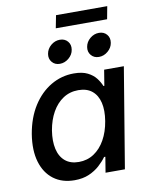

<svg xmlns="http://www.w3.org/2000/svg" viewBox="-94 -931 794 1011"><g transform="rotate(-10 302.5 -425.5)"><path d="M222.7 10.7Q156.2 10.7 110.8 -23.4Q65.4 -57.6 46.9 -119.9Q28.3 -182.1 42 -267.6Q56.6 -353.5 95.9 -415.3Q135.3 -477.1 192.1 -510.5Q249 -543.9 314.9 -543.9Q359.9 -543.9 388.4 -529.5Q417 -515.1 433.1 -493.9Q449.2 -472.7 457.5 -451.7H462.4L476.1 -535.6H581.5L492.7 0H389.2L402.8 -83H396Q380.4 -61 356.7 -39.6Q333 -18.1 300 -3.7Q267.1 10.7 222.7 10.7ZM261.2 -80.1Q306.6 -80.1 342.3 -103.8Q377.9 -127.4 401.6 -169.7Q425.3 -211.9 434.6 -268.1Q443.8 -324.2 434.1 -365.7Q424.3 -407.2 396.2 -430.2Q368.2 -453.1 322.8 -453.1Q277.3 -453.1 241.7 -429.7Q206.1 -406.2 182.6 -364.5Q159.2 -322.8 149.9 -268.1Q141.1 -212.4 150.6 -169.9Q160.2 -127.4 188.2 -103.8Q216.3 -80.1 261.2 -80.1ZM461.4 -606.4Q435.1 -606.4 419.7 -624.8Q404.3 -643.1 408.7 -668.9Q413.1 -695.3 434.6 -713.4Q456.1 -731.4 482.4 -731.4Q508.8 -731.4 524.2 -713.4Q539.6 -695.3 535.2 -668.9Q531.2 -643.1 509.5 -624.8Q487.8 -606.4 461.4 -606.4ZM252.4 -606.4Q226.1 -606.4 210.7 -624.8Q195.3 -643.1 199.7 -668.9Q204.1 -695.3 225.6 -713.4Q247.1 -731.4 273.4 -731.4Q299.8 -731.4 315.2 -713.4Q330.6 -695.3 326.2 -668.9Q322.3 -643.1 300.5 -624.8Q278.8 -606.4 252.4 -606.4ZM550.3 -862.3 537.6 -794.4H263.2L276.4 -862.3Z"/></g></svg>

Font: Inter 20pt Medium
Style: Italic
Weight: 500
Italic angle: -9.3988°
Version: Version 4.001;git-66647c0bb